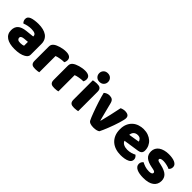

<svg xmlns="http://www.w3.org/2000/svg" viewBox="186 -1771 2848 2848"><g transform="rotate(45 1609.5 -347.0)"><path d="M260 -108Q277 -108 297.5 -111.5Q318 -115 328 -121V-201L256 -195Q228 -193 210 -183Q192 -173 192 -153Q192 -133 207.5 -120.5Q223 -108 260 -108ZM252 -501Q306 -501 350.5 -490Q395 -479 426.5 -456.5Q458 -434 475 -399.5Q492 -365 492 -318V-94Q492 -68 477.5 -51.5Q463 -35 443 -23Q378 16 260 16Q207 16 164.5 6Q122 -4 91.5 -24Q61 -44 44.5 -75Q28 -106 28 -147Q28 -216 69 -253Q110 -290 196 -299L327 -313V-320Q327 -349 301.5 -361.5Q276 -374 228 -374Q190 -374 154 -366Q118 -358 89 -346Q76 -355 67 -373.5Q58 -392 58 -412Q58 -438 70.5 -453.5Q83 -469 109 -480Q138 -491 177.5 -496Q217 -501 252 -501Z M766 -1Q756 2 734.5 5Q713 8 690 8Q668 8 650.5 5Q633 2 621 -7Q609 -16 602.5 -31.5Q596 -47 596 -72V-372Q596 -395 604.5 -411.5Q613 -428 629 -441Q645 -454 668.5 -464.5Q692 -475 719 -483Q746 -491 775 -495.5Q804 -500 833 -500Q881 -500 909 -481.5Q937 -463 937 -421Q937 -407 933 -393.5Q929 -380 923 -369Q902 -369 880 -367Q858 -365 837 -361Q816 -357 797.5 -352.5Q779 -348 766 -342Z M1167 -1Q1157 2 1135.5 5Q1114 8 1091 8Q1069 8 1051.5 5Q1034 2 1022 -7Q1010 -16 1003.5 -31.5Q997 -47 997 -72V-372Q997 -395 1005.5 -411.5Q1014 -428 1030 -441Q1046 -454 1069.5 -464.5Q1093 -475 1120 -483Q1147 -491 1176 -495.5Q1205 -500 1234 -500Q1282 -500 1310 -481.5Q1338 -463 1338 -421Q1338 -407 1334 -393.5Q1330 -380 1324 -369Q1303 -369 1281 -367Q1259 -365 1238 -361Q1217 -357 1198.5 -352.5Q1180 -348 1167 -342Z M1404 -621Q1404 -659 1429.5 -685Q1455 -711 1497 -711Q1539 -711 1564.5 -685Q1590 -659 1590 -621Q1590 -583 1564.5 -557Q1539 -531 1497 -531Q1455 -531 1429.5 -557Q1404 -583 1404 -621ZM1582 -1Q1571 1 1549.5 4.5Q1528 8 1506 8Q1484 8 1466.5 5Q1449 2 1437 -7Q1425 -16 1418.5 -31.5Q1412 -47 1412 -72V-479Q1423 -481 1444.5 -484.5Q1466 -488 1488 -488Q1510 -488 1527.5 -485Q1545 -482 1557 -473Q1569 -464 1575.5 -448.5Q1582 -433 1582 -408Z M2015 -13Q2001 -2 1974 5Q1947 12 1913 12Q1874 12 1845.5 2Q1817 -8 1806 -30Q1797 -47 1784.5 -77.5Q1772 -108 1758 -145.5Q1744 -183 1729 -226Q1714 -269 1700.5 -311Q1687 -353 1676 -392Q1665 -431 1658 -461Q1672 -475 1695.5 -485.5Q1719 -496 1747 -496Q1782 -496 1804.5 -481.5Q1827 -467 1838 -427L1877 -274Q1888 -229 1898 -192.5Q1908 -156 1913 -136H1918Q1937 -210 1958 -300Q1979 -390 1996 -477Q2013 -486 2034.5 -491Q2056 -496 2076 -496Q2111 -496 2135 -481Q2159 -466 2159 -429Q2159 -413 2151.5 -382.5Q2144 -352 2132.5 -313.5Q2121 -275 2105.5 -232Q2090 -189 2074 -148Q2058 -107 2042.5 -71.5Q2027 -36 2015 -13Z M2487 16Q2428 16 2377.5 -0.5Q2327 -17 2289.5 -50Q2252 -83 2230.5 -133Q2209 -183 2209 -250Q2209 -316 2230.5 -363.5Q2252 -411 2287 -441.5Q2322 -472 2367 -486.5Q2412 -501 2459 -501Q2512 -501 2555.5 -485Q2599 -469 2630.5 -441Q2662 -413 2679.5 -374Q2697 -335 2697 -289Q2697 -255 2678 -237Q2659 -219 2625 -214L2378 -177Q2389 -144 2423 -127.5Q2457 -111 2501 -111Q2542 -111 2578.5 -121.5Q2615 -132 2638 -146Q2654 -136 2665 -118Q2676 -100 2676 -80Q2676 -35 2634 -13Q2602 4 2562 10Q2522 16 2487 16ZM2459 -377Q2435 -377 2417.5 -369Q2400 -361 2389 -348.5Q2378 -336 2372.5 -320.5Q2367 -305 2366 -289L2537 -317Q2534 -337 2515 -357Q2496 -377 2459 -377Z M3189 -145Q3189 -69 3132 -26Q3075 17 2964 17Q2922 17 2886 11Q2850 5 2824.5 -7.5Q2799 -20 2784.5 -39Q2770 -58 2770 -84Q2770 -108 2780 -124.5Q2790 -141 2804 -152Q2833 -136 2870.5 -123.5Q2908 -111 2957 -111Q2988 -111 3004.5 -120Q3021 -129 3021 -144Q3021 -158 3009 -166Q2997 -174 2969 -179L2939 -185Q2852 -202 2809.5 -238.5Q2767 -275 2767 -343Q2767 -380 2783 -410Q2799 -440 2828 -460Q2857 -480 2897.5 -491Q2938 -502 2987 -502Q3024 -502 3056.5 -496.5Q3089 -491 3113 -480Q3137 -469 3151 -451.5Q3165 -434 3165 -410Q3165 -387 3156.5 -370.5Q3148 -354 3135 -343Q3127 -348 3111 -353.5Q3095 -359 3076 -363.5Q3057 -368 3037.5 -371Q3018 -374 3002 -374Q2969 -374 2951 -366.5Q2933 -359 2933 -343Q2933 -332 2943 -325Q2953 -318 2981 -312L3012 -305Q3108 -283 3148.5 -244.5Q3189 -206 3189 -145Z"/></g></svg>

Font: Baloo Thambi
Style: Regular
Weight: 400
Designer: Aadarsh Rajan and Ek Type
Foundry: Ek Type
Version: Version 1.443;PS 1.000;hotconv 16.6.51;makeotf.lib2.5.65220;